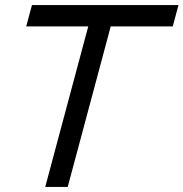

<svg xmlns="http://www.w3.org/2000/svg" viewBox="-20 -740 726 760"><path d="M159 0H248L418.3 -635.5H663.8L686.5 -720H106.5L83.8 -635.5H329.3Z"/></svg>

Font: Manrope
Style: MediumItalic
Weight: 500
Italic angle: -15°
Designer: Mikhail Sharanda
Foundry: Mikhail Sharanda
Version: Version 4.502;hotconv 1.0.109;makeotfexe 2.5.65596